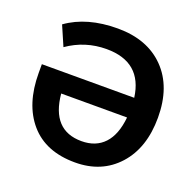

<svg xmlns="http://www.w3.org/2000/svg" viewBox="-129 -865 1031 1011"><g transform="rotate(20 386.5 -359.0)"><path d="M391.6 10.7Q227.5 10.7 139.6 -90.8Q51.8 -192.4 51.8 -367.2V-416H569.3Q543.9 -607.4 345.7 -607.4Q225.6 -607.4 127.9 -539.1L80.1 -649.4Q191.4 -729.5 364.3 -729.5Q530.3 -729.5 626.5 -631.3Q722.7 -533.2 722.7 -360.4Q722.7 -190.4 631.8 -89.8Q541 10.7 391.6 10.7ZM200.2 -305.7Q218.8 -106.4 385.7 -106.4Q465.8 -106.4 512.7 -156.7Q559.6 -207 569.3 -305.7Z"/></g></svg>

Font: Min Sans Bold
Style: Regular
Weight: 700
Designer: Jinseong-Kim, NotoSansCJK, Nunito
Foundry: Jinseong-Kim
Version: Version 1.400;Glyphs 3.1.2 (3151)